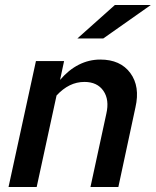

<svg xmlns="http://www.w3.org/2000/svg" viewBox="-20 -744 620 764"><path d="M14 0 123 -501H235L219 -426Q253 -466 293.5 -486.5Q334 -507 379 -507Q459 -507 498.5 -453.5Q538 -400 519 -317L451 0H340L403 -291Q416 -347 391.5 -382.5Q367 -418 316 -418Q285 -418 257.5 -404.5Q230 -391 205 -364L126 0ZM437 -724H580L391 -591H288Z"/></svg>

Font: Red Hat Text Medium
Style: Italic
Weight: 500
Italic angle: -12°
Designer: Pentagram / MCKL
Foundry: Pentagram / MCKL
Version: Version 1.003; Red Hat Text Medium Italic